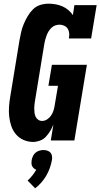

<svg xmlns="http://www.w3.org/2000/svg" viewBox="-20 -763 545 1043"><path d="M160 8Q132 8 107.5 -3Q83 -14 66.5 -33.5Q50 -53 41.5 -78Q33 -103 30 -129.5Q27 -156 29 -184Q31 -212 36 -240L86 -545Q90 -567 95 -589Q100 -611 109 -632.5Q118 -654 130 -674.5Q142 -695 159 -712Q176 -729 198.5 -736Q221 -743 244 -743Q263 -743 282.5 -739.5Q302 -736 319 -728.5Q336 -721 350.5 -709Q365 -697 376 -681L384 -735H505L475 -554H354Q357 -568 356 -581.5Q355 -595 348.5 -606Q342 -617 329.5 -623Q317 -629 304 -629Q292 -629 280.5 -625Q269 -621 260 -612.5Q251 -604 244.5 -593.5Q238 -583 233.5 -571.5Q229 -560 226 -548.5Q223 -537 221 -526L171 -221Q169 -209 167.5 -197.5Q166 -186 166 -174Q166 -162 167.5 -150.5Q169 -139 173.5 -129Q178 -119 187.5 -112.5Q197 -106 208 -106Q223 -106 236 -114.5Q249 -123 257.5 -135.5Q266 -148 270.5 -162Q275 -176 277 -190L295 -297H243L262 -411H452L384 0H256L270 -87Q263 -69 253 -52Q243 -35 229.5 -20.5Q216 -6 197 1Q178 8 160 8ZM171 260 130 218Q144 205 156 190Q168 175 177 159Q169 156 163.5 151Q158 146 154.5 139Q151 132 151 123.5Q151 115 152 107Q154 96 159 85Q164 74 173 66.5Q182 59 193.5 55.5Q205 52 216 52Q227 52 237.5 55.5Q248 59 254.5 66.5Q261 74 262.5 85Q264 96 262 107Q258 129 250.5 150Q243 171 231.5 191Q220 211 204.5 228.5Q189 246 171 260Z"/></svg>

Font: Iosevka Slab Heavy
Style: Italic
Weight: 900
Italic angle: -9°
Monospace: yes
Designer: Belleve Invis
Foundry: Belleve Invis
Version: Version 11.1.0; ttfautohint (v1.8.3)